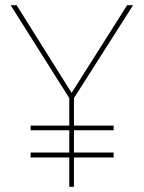

<svg xmlns="http://www.w3.org/2000/svg" viewBox="-20 -720 556 740"><path d="M265 -342 493 -700H470L256 -362L44 -700H21L247 -342V0H265ZM98 -218H418V-236H98ZM98 -113H418V-132H98Z"/></svg>

Font: Advent Pro Thin
Style: Regular
Weight: 250
Version: Version 3.000